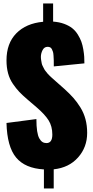

<svg xmlns="http://www.w3.org/2000/svg" viewBox="-20 -943 523 1082"><path d="M227.5 119.1V11.7Q121.6 5.9 70.8 -55.2Q20 -116.2 16.6 -250L185.1 -272Q185.1 -231.9 189.2 -204.6Q193.4 -177.2 201.7 -162.8Q210 -148.4 219.5 -142.6Q229 -136.7 241.7 -136.7Q274.9 -136.7 274.9 -184.6Q274.9 -231.4 253.7 -265.1Q232.4 -298.8 185.5 -338.9L134.8 -382.3Q106.4 -406.7 88.9 -425Q71.3 -443.4 52.7 -470.5Q34.2 -497.6 25.4 -530.3Q16.6 -563 16.6 -603Q16.6 -698.7 71.8 -755.1Q127 -811.5 223.1 -820.3V-923.3H279.3V-821.3Q314 -818.8 341.6 -808.6Q369.1 -798.3 387.2 -783.9Q405.3 -769.5 418.5 -748.3Q431.6 -727.1 438.5 -708Q445.3 -689 449.5 -664.3Q453.6 -639.6 454.6 -623Q455.6 -606.4 455.6 -585.9L283.2 -568.8Q283.2 -590.8 283 -601.8Q282.7 -612.8 281.7 -628.2Q280.8 -643.6 278.6 -650.6Q276.4 -657.7 272.5 -665.5Q268.6 -673.3 262.5 -676.3Q256.3 -679.2 247.6 -679.2Q229 -678.7 219.7 -660.2Q210.4 -641.6 210.4 -622.6Q210.4 -612.3 212.2 -602.5Q213.9 -592.8 215.3 -585.2Q216.8 -577.6 221.7 -568.6Q226.6 -559.6 229 -554.2Q231.4 -548.8 238.8 -540Q246.1 -531.2 248.5 -527.8Q251 -524.4 260.3 -515.6Q269.5 -506.8 271.5 -505.1Q273.4 -503.4 284.2 -493.9Q294.9 -484.4 295.9 -483.4L342.8 -441.9Q372.6 -415 393.3 -391.6Q414.1 -368.2 433.1 -337.6Q452.1 -307.1 461.7 -271.2Q471.2 -235.4 471.2 -193.8Q471.2 -113.3 419.9 -55.7Q368.7 2 282.7 11.2V119.1Z"/></svg>

Font: Oswald
Style: Heavy
Weight: 800
Designer: Vernon Adams
Foundry: Vernon Adams
Version: 3.0; ttfautohint (v0.95) -l 8 -r 50 -G 200 -x 0 -w "G" -W -c